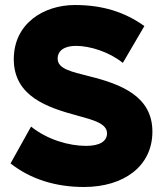

<svg xmlns="http://www.w3.org/2000/svg" viewBox="-20 -734 654 766"><path d="M315 12C473 12 588 -70 588 -209C588 -349 465 -398 335 -430C265 -448 210 -459 210 -500C210 -532 237 -551 283 -551C339 -551 416 -527 470 -483L556 -630C478 -686 389 -714 279 -714C154 -714 35 -640 35 -498C35 -349 170 -305 288 -273C354 -255 407 -241 407 -202C407 -171 379 -152 323 -152C255 -152 168 -177 104 -229L22 -82C101 -20 200 12 315 12Z"/></svg>

Font: Fixel Display ExtraBold
Style: Regular
Weight: 800
Designer: AlfaBravo + MacPaw
Foundry: Kyrylo Tkachov, Marchela Mozhyna, Serhii Makarenko, Maria Weinstein, Zakhar Kryvoshyya
Version: Version 1.211